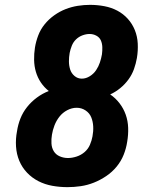

<svg xmlns="http://www.w3.org/2000/svg" viewBox="-20 -763 640 791"><path d="M258 8Q226 8 195.5 2.5Q165 -3 138.5 -16.5Q112 -30 91.5 -51.5Q71 -73 59.5 -100.5Q48 -128 46 -159.5Q44 -191 50 -222Q54 -249 64 -274.5Q74 -300 91.5 -322Q109 -344 132 -361Q155 -378 181 -388Q162 -403 148.5 -423Q135 -443 128 -466.5Q121 -490 120.5 -516Q120 -542 124 -567Q128 -592 137.5 -617Q147 -642 164 -663Q181 -684 203.5 -700Q226 -716 250.5 -725.5Q275 -735 300.5 -739Q326 -743 351 -743Q381 -743 410 -737.5Q439 -732 463.5 -719Q488 -706 506.5 -685.5Q525 -665 535.5 -639Q546 -613 547.5 -583.5Q549 -554 544 -524Q540 -501 532 -478.5Q524 -456 509.5 -436Q495 -416 475.5 -400Q456 -384 434 -374Q456 -359 472.5 -337.5Q489 -316 498 -290.5Q507 -265 508 -236.5Q509 -208 504 -179Q500 -152 489.5 -125.5Q479 -99 460.5 -76.5Q442 -54 417.5 -37.5Q393 -21 366.5 -10.5Q340 0 312.5 4Q285 8 258 8ZM317 -439Q334 -439 350 -449Q366 -459 376 -474Q386 -489 391.5 -505.5Q397 -522 400 -539Q402 -554 401.5 -569Q401 -584 395.5 -596.5Q390 -609 377 -616Q364 -623 349 -623Q335 -623 320 -617.5Q305 -612 293.5 -601Q282 -590 276 -575Q270 -560 267 -545Q264 -528 264 -510.5Q264 -493 269 -477Q274 -461 287 -450Q300 -439 317 -439ZM260 -112Q277 -112 295.5 -118Q314 -124 328.5 -136.5Q343 -149 350.5 -166.5Q358 -184 361 -201Q365 -222 364 -242Q363 -262 356 -279.5Q349 -297 332.5 -308Q316 -319 296 -319Q296 -319 296 -319Q296 -319 296 -319Q276 -319 257 -309Q238 -299 225 -282.5Q212 -266 204.5 -246.5Q197 -227 194 -208Q191 -190 192 -172Q193 -154 201.5 -140Q210 -126 226 -119Q242 -112 260 -112Z"/></svg>

Font: Iosevka SS04 Hv Ex Obl
Style: Regular
Weight: 900
Width: 7
Italic angle: -9°
Monospace: yes
Designer: Belleve Invis
Foundry: Belleve Invis
Version: Version 19.0.0; ttfautohint (v1.8.4)